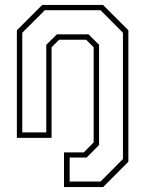

<svg xmlns="http://www.w3.org/2000/svg" viewBox="-20 -560 590 780"><path d="M240 200V59H320.5L360.5 18.5V-368L330 -398.5H220L189.5 -368V0H48.5V-437L151.5 -540H398.5L501.5 -437V97L399 200ZM263 177.5H388.5L479.5 86V-427L388.5 -518.5H162L70.5 -427V-22H168V-378L211 -420.5H339.5L382.5 -378V29L332 80H263Z"/></svg>

Font: Tourney Condensed ExtraLight
Style: Regular
Weight: 200
Width: 3
Designer: Tyler Finck
Foundry: Etcetera Type Co
Version: Version 1.010; ttfautohint (v1.8.3)